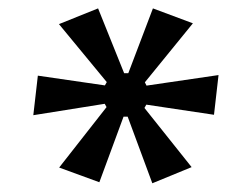

<svg xmlns="http://www.w3.org/2000/svg" viewBox="-20 -763 594 453"><path d="M231.4 -510.3 227.1 -518.1 58.6 -491.2 69.3 -584.5 227.5 -561.5 231.9 -569.3 119.1 -706.1 211.4 -743.2 272.9 -590.3H282.7L340.8 -743.2L435.1 -708L321.8 -568.8L325.7 -561L495.6 -585.9L484.9 -492.2L325.2 -516.1L320.8 -508.3L432.1 -368.7L339.4 -330.6L281.2 -487.8H271.5L214.4 -333L119.6 -367.7Z"/></svg>

Font: Proza Libre
Style: SemiBold
Weight: 600
Designer: Jasper de Waard
Foundry: Jasper de Waard
Version: Version 1.000; ttfautohint (v1.4.1.8-43bc) -l 8 -r 50 -G 200